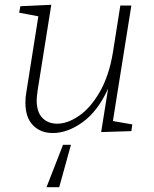

<svg xmlns="http://www.w3.org/2000/svg" viewBox="-20 -548 641 801"><path d="M451 -43 532 -29 528 -1 402 3 431 -178Q388 -84 325 -38.5Q262 7 200 7Q149 7 117.5 -25.5Q86 -58 86 -119Q86 -143 90 -164L140 -480L60 -495L65 -522L194 -528L137 -171Q133 -141 133 -130Q133 -81 156.5 -56.5Q180 -32 219 -32Q262 -32 310 -65Q358 -98 396.5 -165Q435 -232 451 -329L482 -525H528ZM227 233H174L243 56H276Z"/></svg>

Font: Bitter Pro Light
Style: Italic
Weight: 300
Italic angle: -9°
Designer: Sol Matas, and Bitter project Authors
Foundry: Sol Matas
Version: Version 1.010